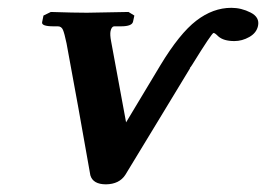

<svg xmlns="http://www.w3.org/2000/svg" viewBox="-20 -465 687 496"><path d="M394 -295.9Q443.8 -378.4 487.1 -411.6Q530.3 -444.8 577.6 -444.8Q603.5 -444.8 627.4 -432.6Q651.4 -420.4 646.5 -397.9Q642.6 -379.9 624 -369.4Q605.5 -358.9 585.4 -358.9Q557.6 -358.9 543.9 -371.1Q535.2 -379.9 531.7 -379.9Q527.3 -379.9 476.6 -297.9Q472.7 -291.5 470.2 -289.1H471.2Q443.4 -243.2 387.5 -151.1Q331.5 -59.1 303.7 -13.2Q288.1 10.7 253.9 11.2Q220.2 11.2 213.4 -12.2Q182.1 -190.9 151.9 -353Q146.5 -378.9 142.6 -387.9Q138.7 -397 129.4 -397H118.2Q85.9 -397 88.9 -408.2L92.3 -424.8L111.3 -434.1Q171.9 -432.1 204.6 -432.1L312 -434.1L327.1 -424.8L323.7 -409.2Q321.3 -397 292.5 -397H274.4Q268.1 -396 265.6 -384.8Q263.7 -375.5 267.1 -357.9L305.7 -148.9Z"/></svg>

Font: Linux Libertine Slanted
Style: Semibold Slanted
Weight: 600
Designer: Philipp H. Poll
Foundry: Philipp H. Poll
Version: Version 5.1.1